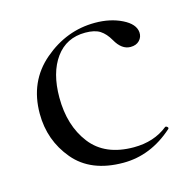

<svg xmlns="http://www.w3.org/2000/svg" viewBox="-70 -466 551 548"><g transform="rotate(-15 205.5 -191.5)"><path d="M231 12Q135 12 85.5 -47Q36 -106 36 -185Q36 -280 103.5 -337.5Q171 -395 255 -395Q300 -395 334.5 -378Q369 -361 371 -336Q372 -322 362.5 -312Q353 -302 336 -302Q310 -302 292 -334Q280 -355 264.5 -365Q249 -375 221 -375Q165 -375 133.5 -331.5Q102 -288 102 -215Q102 -132 144 -77.5Q186 -23 271 -23Q331 -23 372 -56Q374 -57 376.5 -55.5Q379 -54 380 -52Q381 -50 379 -48Q312 12 231 12Z"/></g></svg>

Font: Cormorant Infant
Style: Regular
Weight: 400
Designer: Christian Thalmann (Catharsis Fonts)
Version: Version 1.000;PS 002.000;hotconv 1.0.88;makeotf.lib2.5.64775